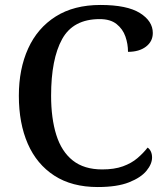

<svg xmlns="http://www.w3.org/2000/svg" viewBox="-20 -744 672 774"><path d="M374 10Q270 10 199 -36Q128 -82 92 -164.5Q56 -247 56 -358Q56 -466 93.5 -548.5Q131 -631 204.5 -677.5Q278 -724 385 -724Q492 -724 544 -691.5Q596 -659 596 -611Q596 -577 568.5 -556Q541 -535 496 -535Q496 -567 485.5 -597Q475 -627 450 -647Q425 -667 382 -667Q275 -667 230.5 -586.5Q186 -506 186 -358Q186 -267 207 -200Q228 -133 273.5 -97Q319 -61 392 -61Q441 -61 475.5 -73.5Q510 -86 534 -106.5Q558 -127 575 -149Q583 -144 588 -133.5Q593 -123 593 -109Q593 -83 570.5 -55.5Q548 -28 500 -9Q452 10 374 10Z"/></svg>

Font: Noto Nastaliq Urdu Medium
Style: Regular
Weight: 500
Designer: Monotype Design Team (Patrick Giasson: type design, Kamal Mansour: OpenType code, Glenda Bellarosa). Updated by Simon Co
Foundry: Monotype Imaging Inc., Simon Cozens
Version: Version 3.007